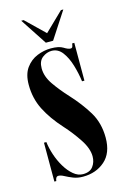

<svg xmlns="http://www.w3.org/2000/svg" viewBox="-107 -717 510 780"><g transform="rotate(-15 148.0 -327.5)"><path d="M143 11Q120.5 11 102.2 3.8Q84 -3.5 70.2 -11Q56.5 -18.5 46.5 -18.5Q35 -18.5 33 0H25V-163.5H35Q38 -138 47.5 -109.2Q57 -80.5 72 -55.5Q87 -30.5 105.8 -14.8Q124.5 1 145.5 1Q175 1 188.2 -17Q201.5 -35 201.5 -59Q201.5 -92.5 175.2 -132Q149 -171.5 118.5 -205Q74 -254 50 -301.8Q26 -349.5 26 -406.5Q26 -450.5 45 -476.8Q64 -503 92.8 -514.8Q121.5 -526.5 151 -526.5Q184.5 -526.5 201.5 -515.8Q218.5 -505 228.5 -505Q235 -505 237 -510.2Q239 -515.5 240 -523.5H249V-364.5H239Q234.5 -399 224 -434Q213.5 -469 195.8 -492.5Q178 -516 151 -516Q130.5 -516 112.2 -502Q94 -488 94 -457.5Q94 -423 117.8 -388.8Q141.5 -354.5 173.5 -320Q215 -275 243.8 -227.8Q272.5 -180.5 272.5 -118.5Q272.5 -54 235.2 -21.5Q198 11 143 11ZM137.5 -554 64 -666H74L152.5 -590L231 -666H241L168 -554Z"/></g></svg>

Font: Imbue 100pt
Style: Bold
Weight: 700
Designer: Tyler Finck
Foundry: Etcetera Type Company
Version: Version 1.102; ttfautohint (v1.8.3)